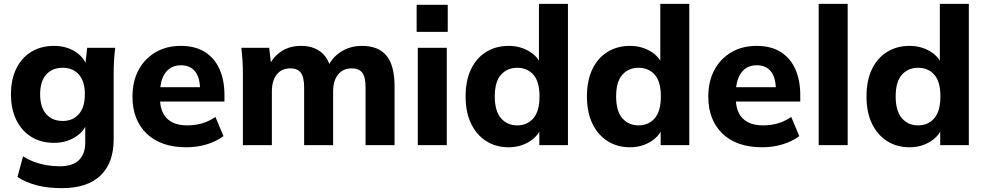

<svg xmlns="http://www.w3.org/2000/svg" viewBox="-20 -756 5128 1000"><path d="M303 224Q230 224 173 209.5Q116 195 71 166L100 58Q128 76 159.5 87.5Q191 99 224.5 104.5Q258 110 291 110Q358 110 391 78Q424 46 424 -13V-118H434Q418 -70 370 -41Q322 -12 262 -12Q194 -12 143.5 -43Q93 -74 65 -131Q37 -188 37 -265Q37 -342 65 -399Q93 -456 143.5 -486.5Q194 -517 262 -517Q323 -517 369.5 -488.5Q416 -460 432 -413L424 -417L434 -507H580Q576 -474 574 -440.5Q572 -407 572 -375V-30Q572 93 503 158.5Q434 224 303 224ZM307 -126Q360 -126 391 -162Q422 -198 422 -265Q422 -332 391 -367.5Q360 -403 307 -403Q252 -403 220.5 -367.5Q189 -332 189 -265Q189 -198 220.5 -162Q252 -126 307 -126Z M950 11Q818 11 744 -60Q670 -131 670 -253Q670 -332 701.5 -391Q733 -450 789.5 -483.5Q846 -517 922 -517Q997 -517 1047.5 -485Q1098 -453 1123.5 -395.5Q1149 -338 1149 -262V-227H794V-302H1039L1022 -288Q1022 -351 996.5 -383.5Q971 -416 923 -416Q870 -416 841.5 -377Q813 -338 813 -265V-249Q813 -175 849.5 -139Q886 -103 955 -103Q996 -103 1032.5 -113.5Q1069 -124 1102 -147L1144 -47Q1106 -19 1056.5 -4Q1007 11 950 11Z M1245 0V-375Q1245 -407 1243 -440.5Q1241 -474 1237 -507H1382L1393 -413H1381Q1403 -461 1446 -489Q1489 -517 1548 -517Q1606 -517 1645.5 -489.5Q1685 -462 1702 -404H1686Q1708 -456 1756 -486.5Q1804 -517 1865 -517Q1951 -517 1993 -466Q2035 -415 2035 -306V0H1884V-301Q1884 -354 1867 -377Q1850 -400 1812 -400Q1767 -400 1741 -368Q1715 -336 1715 -280V0H1564V-301Q1564 -354 1547 -377Q1530 -400 1492 -400Q1447 -400 1421.5 -368Q1396 -336 1396 -280V0Z M2156 0V-507H2307V0ZM2150 -590V-731H2312V-590Z M2629 11Q2563 11 2512.5 -21Q2462 -53 2433.5 -112Q2405 -171 2405 -254Q2405 -336 2433 -395Q2461 -454 2512 -485.5Q2563 -517 2629 -517Q2689 -517 2736.5 -488.5Q2784 -460 2800 -412H2787V-736H2938V0H2789V-99H2802Q2786 -49 2738 -19Q2690 11 2629 11ZM2674 -103Q2726 -103 2758 -140Q2790 -177 2790 -254Q2790 -331 2758 -367Q2726 -403 2674 -403Q2622 -403 2589.5 -367Q2557 -331 2557 -254Q2557 -177 2589.5 -140Q2622 -103 2674 -103Z M3261 11Q3195 11 3144.5 -21Q3094 -53 3065.5 -112Q3037 -171 3037 -254Q3037 -336 3065 -395Q3093 -454 3144 -485.5Q3195 -517 3261 -517Q3321 -517 3368.5 -488.5Q3416 -460 3432 -412H3419V-736H3570V0H3421V-99H3434Q3418 -49 3370 -19Q3322 11 3261 11ZM3306 -103Q3358 -103 3390 -140Q3422 -177 3422 -254Q3422 -331 3390 -367Q3358 -403 3306 -403Q3254 -403 3221.5 -367Q3189 -331 3189 -254Q3189 -177 3221.5 -140Q3254 -103 3306 -103Z M3949 11Q3817 11 3743 -60Q3669 -131 3669 -253Q3669 -332 3700.5 -391Q3732 -450 3788.5 -483.5Q3845 -517 3921 -517Q3996 -517 4046.5 -485Q4097 -453 4122.5 -395.5Q4148 -338 4148 -262V-227H3793V-302H4038L4021 -288Q4021 -351 3995.5 -383.5Q3970 -416 3922 -416Q3869 -416 3840.5 -377Q3812 -338 3812 -265V-249Q3812 -175 3848.5 -139Q3885 -103 3954 -103Q3995 -103 4031.5 -113.5Q4068 -124 4101 -147L4143 -47Q4105 -19 4055.5 -4Q4006 11 3949 11Z M4244 0V-736H4395V0Z M4717 11Q4651 11 4600.5 -21Q4550 -53 4521.5 -112Q4493 -171 4493 -254Q4493 -336 4521 -395Q4549 -454 4600 -485.5Q4651 -517 4717 -517Q4777 -517 4824.5 -488.5Q4872 -460 4888 -412H4875V-736H5026V0H4877V-99H4890Q4874 -49 4826 -19Q4778 11 4717 11ZM4762 -103Q4814 -103 4846 -140Q4878 -177 4878 -254Q4878 -331 4846 -367Q4814 -403 4762 -403Q4710 -403 4677.5 -367Q4645 -331 4645 -254Q4645 -177 4677.5 -140Q4710 -103 4762 -103Z"/></svg>

Font: Mulish ExtraLight ExtraBold
Style: Regular
Weight: 800
Version: Version 3.603